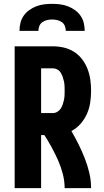

<svg xmlns="http://www.w3.org/2000/svg" viewBox="-20 -975 540 995"><path d="M56 0V-735H254Q283 -735 311 -728.5Q339 -722 363.5 -706.5Q388 -691 405.5 -668Q423 -645 433.5 -618Q444 -591 448 -562.5Q452 -534 452 -505Q452 -474 447.5 -443.5Q443 -413 430.5 -385Q418 -357 397.5 -333.5Q377 -310 350 -296Q370 -262 387.5 -226.5Q405 -191 419.5 -154Q434 -117 443 -78.5Q452 -40 452 0H315Q315 -37 305.5 -73.5Q296 -110 281 -144Q266 -178 248 -211Q230 -244 210 -275H193V0ZM254 -389Q266 -389 277 -395.5Q288 -402 294.5 -412Q301 -422 305 -433.5Q309 -445 311.5 -457Q314 -469 314.5 -481Q315 -493 315 -505Q315 -517 314.5 -529Q314 -541 311.5 -553Q309 -565 305 -576.5Q301 -588 294.5 -598.5Q288 -609 277 -615Q266 -621 254 -621H193V-389ZM81 -815Q81 -836 86 -856.5Q91 -877 103 -894Q115 -911 132 -923Q149 -935 168.5 -942.5Q188 -950 208.5 -952.5Q229 -955 250 -955Q271 -955 291.5 -952.5Q312 -950 331.5 -942.5Q351 -935 368 -923Q385 -911 397 -894Q409 -877 414 -856.5Q419 -836 419 -815H321Q321 -828 316 -840.5Q311 -853 300 -860.5Q289 -868 276 -871Q263 -874 250 -874Q237 -874 224 -871Q211 -868 200 -860.5Q189 -853 184 -840.5Q179 -828 179 -815Z"/></svg>

Font: Iosevka Curly Heavy
Style: Regular
Weight: 900
Monospace: yes
Designer: Belleve Invis
Foundry: Belleve Invis
Version: Version 22.1.2; ttfautohint (v1.8.4)